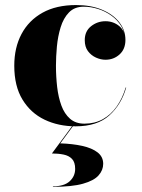

<svg xmlns="http://www.w3.org/2000/svg" viewBox="-20 -490 564 760"><path d="M279.5 10Q211.5 10 156.5 -16.2Q101.5 -42.5 69 -95.8Q36.5 -149 36.5 -230Q36.5 -301.5 65.2 -355.5Q94 -409.5 148.5 -439.8Q203 -470 281 -470Q340 -470 384 -451.5Q428 -433 452.2 -401.8Q476.5 -370.5 476.5 -332Q476.5 -295.5 453.2 -274.5Q430 -253.5 397.5 -253.5Q379 -253.5 360 -262Q341 -270.5 328.2 -287.5Q315.5 -304.5 315.5 -331Q315.5 -366.5 340.5 -386.2Q365.5 -406 397.5 -406Q428.5 -406 452 -386.8Q475.5 -367.5 475.5 -332H474.5Q474.5 -362.5 459.8 -386.8Q445 -411 421 -428.2Q397 -445.5 368.2 -454.5Q339.5 -463.5 311.5 -463.5Q275 -463.5 253 -440.8Q231 -418 220 -382Q209 -346 205.2 -305.8Q201.5 -265.5 201.5 -230Q201.5 -187 206.2 -146Q211 -105 223 -72.2Q235 -39.5 257.2 -20Q279.5 -0.5 314 -0.5Q355 -0.5 387 -18.2Q419 -36 441.8 -68.2Q464.5 -100.5 477.5 -143.5H479.5Q460 -75.5 412.2 -32.8Q364.5 10 279.5 10ZM189.5 249.5V247.5Q234 247.5 255.8 227.5Q277.5 207.5 277.5 178.5Q277.5 152 265 139Q252.5 126 231.5 121.8Q210.5 117.5 185.5 117.5L270 3H273.5L218.5 77.5Q267 79 305.5 87.5Q344 96 366.2 113.2Q388.5 130.5 388.5 158.5Q388.5 183.5 370.2 204.2Q352 225 308.5 237.2Q265 249.5 189.5 249.5Z"/></svg>

Font: Bodoni Moda 96pt
Style: Bold
Weight: 700
Version: Version 2.005